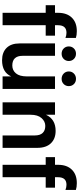

<svg xmlns="http://www.w3.org/2000/svg" viewBox="527 -1285 763 1857"><g transform="rotate(90 908.5 -356.5)"><path d="M325 -417H224V0H104V-417H30V-507H104V-537Q104 -622 151 -670Q198 -718 281 -718Q319 -718 347 -709V-608Q321 -618 297 -618Q224 -618 224 -536V-507H325Z M499.5 -710Q530 -710 550 -690Q570 -670 570 -640.5Q570 -611 550 -591Q530 -571 499.5 -571Q469 -571 449 -591Q429 -611 429 -640.5Q429 -670 449 -690Q469 -710 499.5 -710ZM742.5 -710Q773 -710 793 -690Q813 -670 813 -640.5Q813 -611 793 -591Q773 -571 742.5 -571Q712 -571 691.5 -591Q671 -611 671 -640.5Q671 -670 691.5 -690Q712 -710 742.5 -710ZM840 0H719V-83Q679 5 563 5Q486 5 443 -39Q400 -83 400 -164V-507H520V-192Q520 -144 543.5 -119Q567 -94 613.5 -94Q660 -94 689.5 -129Q719 -164 719 -235V-507H840Z M1410 0H1290V-312Q1290 -362 1266 -387.5Q1242 -413 1198 -413Q1154 -413 1122 -376.5Q1090 -340 1090 -272V0H970V-507H1090V-420Q1133 -513 1246 -513Q1322 -513 1366 -467Q1410 -421 1410 -337Z M1795 -417H1694V0H1574V-417H1500V-507H1574V-537Q1574 -622 1621 -670Q1668 -718 1751 -718Q1789 -718 1817 -709V-608Q1791 -618 1767 -618Q1694 -618 1694 -536V-507H1795Z"/></g></svg>

Font: Hind Mysuru SemiBold
Style: Regular
Weight: 600
Designer: Manushi Parikh, Hitesh Malaviya
Foundry: Indian Type Foundry
Version: Version 0.703;PS 1.0;hotconv 1.0.86;makeotf.lib2.5.63406